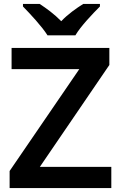

<svg xmlns="http://www.w3.org/2000/svg" viewBox="-20 -958 616 978"><path d="M222 -778H364C390 -823 452 -888 489 -925V-938H404C369 -916 326 -886 292 -850C257 -886 217 -915 182 -938H97V-925C134 -887 194 -823 222 -778ZM547 0V-108H183L537 -627V-714H39V-606H384L29 -87V0Z"/></svg>

Font: Noto Sans Arabic SemBd
Style: Regular
Weight: 600
Designer: Monotype Design Team, Nadine Chahine, Nizar Qandah and Khaled Hosny
Foundry: Monotype Imaging Inc.
Version: Version 2.012